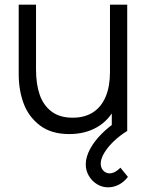

<svg xmlns="http://www.w3.org/2000/svg" viewBox="-20 -560 634 821"><path d="M442.3 241Q416.3 241 394.4 227.4Q372.5 213.8 359.6 191.3Q346.7 168.8 346.7 143.3Q346.7 111.8 364.8 77.9Q383 44 414.2 12.7Q445.3 -18.7 484.3 -44L524 0Q493.3 18.7 467.4 43.2Q441.5 67.8 426.1 93.3Q410.7 118.8 410.7 139.7Q410.7 157.8 421.8 169.6Q433 181.3 448.7 181.3Q459.8 181.3 471.9 174.9Q484 168.5 494.7 157L527 196.3Q510.3 218.2 488.2 229.6Q466 241 442.3 241ZM276.3 13.3Q199.3 13.3 150.9 -23.5Q102.5 -60.3 81.2 -117.2Q60 -174 60 -243V-540H134V-264.3Q134 -200 149.8 -154.7Q165.7 -109.3 200.6 -83Q235.5 -56.7 290.7 -56.7Q342.3 -56.7 377.9 -79.8Q413.5 -102.8 431.9 -146.8Q450.3 -190.7 450.3 -252L502.3 -240.3Q502.3 -159.3 473.8 -102.1Q445.3 -44.8 394.4 -15.8Q343.5 13.3 276.3 13.3ZM458 0V-133H450.3V-540H524V0Z"/></svg>

Font: Manrope
Style: Regular
Weight: 400
Designer: Mikhail Sharanda
Foundry: Mikhail Sharanda
Version: Version 4.503